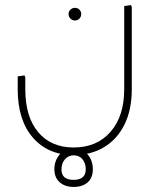

<svg xmlns="http://www.w3.org/2000/svg" viewBox="-20 -382 601 759"><path d="M271 231Q170 231 110 162Q50 93 50 -29H80Q80 80 131 140.5Q182 201 271 201Q363 201 417 139Q471 77 471 -29H501Q501 52 472 110.5Q443 169 391 200Q339 231 271 231ZM50 -29V-80L77 -84L80 -76V-29ZM471 -29V-358L498 -362L501 -354V-29ZM276 -301Q266 -301 258.5 -308.5Q251 -316 251 -326Q251 -337 258.5 -344Q266 -351 276 -351Q287 -351 294 -344Q301 -337 301 -326Q301 -316 294 -308.5Q287 -301 276 -301ZM271 357Q237 357 216 338.5Q195 320 195 287Q195 252 217 227.5Q239 203 271 203Q303 203 325 227Q347 251 347 287Q347 321 326.5 339Q306 357 271 357ZM271 329Q319 329 319 287Q319 263 306 247.5Q293 232 271 232Q251 232 237 247.5Q223 263 223 288Q223 329 271 329Z"/></svg>

Font: Fustat ExtraLight
Style: Regular
Weight: 250
Designer: Mohamed Gaber, Khaled Hosny, Laura Garcia Mut
Foundry: Kief Type Foundry, Alif Type Foundry, Hard Type Foundry
Version: Version 1.007